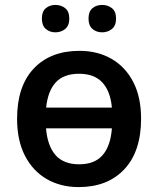

<svg xmlns="http://www.w3.org/2000/svg" viewBox="-20 -760 650 790"><path d="M560.5 -271.5Q560.5 -137.2 491.7 -63.7Q422.9 9.8 303.7 9.8Q229.5 9.8 172.4 -23.2Q115.2 -56.2 82.8 -118.9Q50.3 -181.6 50.3 -271.5Q50.3 -405.3 118.9 -478Q187.5 -550.8 307.1 -550.8Q381.8 -550.8 439 -517.8Q496.1 -484.9 528.3 -422.6Q560.5 -360.4 560.5 -271.5ZM305.2 -456.5Q242.2 -456.5 209.5 -421.1Q176.8 -385.7 169.9 -317.4H440.4Q434.1 -385.3 400.9 -420.9Q367.7 -456.5 305.2 -456.5ZM305.7 -84Q369.6 -84 402.3 -121.8Q435.1 -159.7 440.4 -231.9H169.4Q175.3 -159.7 208.5 -121.8Q241.7 -84 305.7 -84ZM152.3 -683.6Q152.3 -712.9 168.5 -726.3Q184.6 -739.7 208 -739.7Q231.4 -739.7 248.3 -726.3Q265.1 -712.9 265.1 -683.6Q265.1 -654.8 248.3 -640.9Q231.4 -627 208 -627Q184.6 -627 168.5 -640.9Q152.3 -654.8 152.3 -683.6ZM344.2 -683.6Q344.2 -712.9 360.4 -726.3Q376.5 -739.7 400.4 -739.7Q423.8 -739.7 440.7 -726.3Q457.5 -712.9 457.5 -683.6Q457.5 -654.8 440.7 -640.9Q423.8 -627 400.4 -627Q376.5 -627 360.4 -640.9Q344.2 -654.8 344.2 -683.6Z"/></svg>

Font: Open Sans SemiBold
Style: Regular
Weight: 600
Designer: Monotype Design Team
Foundry: Monotype Imaging Inc.
Version: Version 3.003; ttfautohint (v1.8.4)